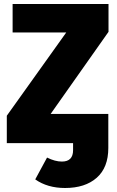

<svg xmlns="http://www.w3.org/2000/svg" viewBox="-20 -715 583 959"><path d="M522 -695V-556L233 -146H521V24Q521 122 463 173Q405 224 305 224Q217 224 156 181L215 72Q255 92 289 92Q345 92 345 35V0H14V-137L311 -553H43V-695Z"/></svg>

Font: FiraGO ExtraBold
Style: Regular
Weight: 800
Designer: bBox Type
Foundry: bBox Type GmbH
Version: Version 1.001;PS 001.001;hotconv 1.0.88;makeotf.lib2.5.64775